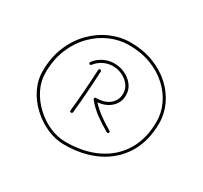

<svg xmlns="http://www.w3.org/2000/svg" viewBox="-137 -863 1100 1039"><g transform="rotate(30 413.5 -343.5)"><path d="M270 -460.4Q263.2 -465.8 268.1 -472.2Q288.6 -500 320.3 -515.4Q352.1 -530.8 386.2 -530.8Q420.4 -530.8 452.1 -516.1Q483.9 -501.5 504.6 -474.9Q525.4 -448.2 525.4 -412.1Q525.4 -366.7 493.4 -336.9Q461.4 -307.1 410.2 -302.2Q438 -272 472.9 -246.8Q507.8 -221.7 543.5 -201.7Q550.8 -197.3 546.4 -190.4Q541.5 -183.1 535.2 -187Q494.6 -210 454.8 -239Q415 -268.1 385.3 -304.7Q383.8 -306.2 383.8 -309.6Q382.8 -318.8 392.1 -318.8Q446.3 -318.8 477.1 -345.2Q507.8 -371.6 507.8 -412.1Q507.8 -441.9 490.2 -464.8Q472.7 -487.8 445.1 -501Q417.5 -514.2 386.2 -514.2Q356 -514.2 328.1 -500.5Q300.3 -486.8 281.7 -462.4Q276.4 -455.6 270 -460.4ZM335 -463.4Q342.8 -463.4 342.8 -454.6Q339.8 -389.2 335 -321Q330.1 -252.9 323.2 -189.9Q322.3 -181.6 313.5 -182.6Q305.2 -183.6 306.2 -191.9Q313 -254.9 318.1 -322.5Q323.2 -390.1 326.2 -455.6Q326.2 -463.4 335 -463.4ZM69.3 -300.8Q69.3 -385.7 97.7 -454.3Q126 -522.9 174.1 -571.8Q222.2 -620.6 282.2 -646.7Q342.3 -672.9 405.8 -672.9Q483.9 -672.9 548.3 -648.2Q612.8 -623.5 659.4 -581.1Q706.1 -538.6 731.4 -484.4Q756.8 -430.2 756.8 -371.1Q756.8 -260.3 708.3 -179.9Q659.7 -99.6 572 -56.6Q484.4 -13.7 367.2 -13.7Q313.5 -13.7 260.7 -36.9Q208 -60.1 164.6 -100.1Q121.1 -140.1 95.2 -191.9Q69.3 -243.7 69.3 -300.8ZM86.9 -300.8Q86.9 -247.6 111.3 -199Q135.7 -150.4 176.5 -112.3Q217.3 -74.2 267.1 -52.2Q316.9 -30.3 367.2 -30.3Q481 -30.3 564.7 -71.3Q648.4 -112.3 694.3 -188.7Q740.2 -265.1 740.2 -371.1Q740.2 -426.3 716.3 -477.3Q692.4 -528.3 648.2 -568.8Q604 -609.4 542.5 -632.8Q481 -656.2 405.8 -656.2Q345.7 -656.2 288.8 -631.6Q231.9 -606.9 186.3 -560.3Q140.6 -513.7 113.8 -448.2Q86.9 -382.8 86.9 -300.8Z"/></g></svg>

Font: Mikhak-FD Thin
Style: Regular
Weight: 100
Designer: Amin Abedi
Version: Version 3.2